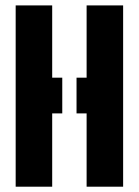

<svg xmlns="http://www.w3.org/2000/svg" viewBox="-20 -704 523 724"><path d="M39.1 0V-683.6H176.8V-411.1H214.8V-276.4H176.8V0ZM268.6 -276.4V-411.1H306.6V-683.6H444.3V0H306.6V-276.4Z"/></svg>

Font: Post No Bills Jaffna ExtraBold
Style: Regular
Weight: 800
Designer: Kosala Senevirathne, Siva Puranthara, Lasantha Premarathna, Tharique Azeez
Foundry: Mooniak
Version: Version 1.220 ; ttfautohint (v1.6)